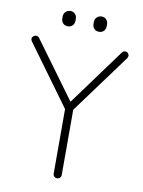

<svg xmlns="http://www.w3.org/2000/svg" viewBox="-94 -924 734 988"><g transform="rotate(10 273.5 -430.0)"><path d="M523 -672 295 -362V-20Q295 -12 289 -6Q283 0 274 0Q265 0 259 -6Q253 -12 253 -20V-358L24 -672Q20 -677 20 -685Q20 -692 26.5 -698Q33 -704 41 -704Q52 -704 58 -695L274 -400L490 -695Q496 -704 507 -704Q516 -704 521.5 -697.5Q527 -691 527 -685Q527 -680 523 -672ZM158 -816V-824Q158 -840 168 -850Q178 -860 194 -860Q208 -860 217.5 -850Q227 -840 227 -824V-816Q227 -800 217.5 -790Q208 -780 193 -780Q177 -780 167.5 -790Q158 -800 158 -816ZM321 -816V-824Q321 -840 331 -850Q341 -860 357 -860Q371 -860 380.5 -850Q390 -840 390 -824V-816Q390 -800 380.5 -790Q371 -780 356 -780Q340 -780 330.5 -790Q321 -800 321 -816Z"/></g></svg>

Font: Quicksand Light
Style: Regular
Weight: 300
Designer: Andrew Paglinawan
Foundry: Andrew Paglinawan
Version: Version 3.000